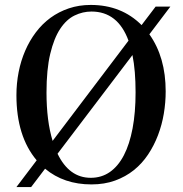

<svg xmlns="http://www.w3.org/2000/svg" viewBox="-20 -734 744 782"><path d="M46.9 27.8 129.4 -81.1Q46.9 -178.7 46.9 -346.2Q46.9 -394.5 55.9 -440.4Q64.9 -486.3 82.5 -527.1Q100.1 -567.9 126 -602.3Q151.9 -636.7 185.5 -661.4Q219.2 -686 260.5 -700Q301.8 -713.9 349.6 -713.9Q474.6 -713.9 556.6 -631.8L613.8 -707H673.8L588.4 -594.2Q654.8 -501 654.8 -361.8Q654.8 -316.4 647.2 -271Q639.6 -225.6 623.5 -183.3Q607.4 -141.1 583 -104.5Q558.6 -67.9 525.1 -41Q491.7 -14.2 448.5 1.5Q405.3 17.1 352.5 17.1Q240.2 17.1 163.6 -46.9L106.9 27.8ZM169.4 -356.9Q169.4 -242.2 194.3 -160.2L503.4 -568.4Q460 -687 352.5 -687Q316.9 -687 283.7 -670.9Q250.5 -654.8 225.1 -616.5Q199.7 -578.1 184.6 -514.6Q169.4 -451.2 169.4 -356.9ZM214.4 -107.9Q261.7 -9.8 349.6 -9.8Q393.6 -9.8 427.5 -33.4Q461.4 -57.1 484.6 -101.8Q507.8 -146.5 520 -211.2Q532.2 -275.9 532.2 -357.9Q532.2 -401.9 529.1 -439.7Q525.9 -477.5 519.5 -509.8Z"/></svg>

Font: Vidaloka
Style: Regular
Weight: 400
Designer: Cyreal (www.cyreal.org)
Foundry: Cyreal (www.cyreal.org)
Version: Version 1.011